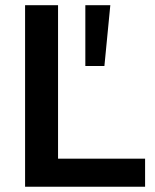

<svg xmlns="http://www.w3.org/2000/svg" viewBox="-20 -711 591 731"><path d="M75.5 0H532.4V-106.9H201V-691.2H75.5ZM304.9 -459.8H377.5L400 -691.2H304.9Z"/></svg>

Font: LL Pando Sans
Style: Bold
Weight: 700
Designer: Joshua Smith
Foundry: Joshua Smith
Version: Version 1.000;Glyphs 3.2.1 (3258)